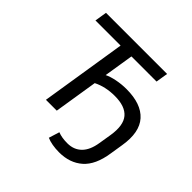

<svg xmlns="http://www.w3.org/2000/svg" viewBox="-217 -909 1302 1302"><g transform="rotate(45 433.5 -258.0)"><path d="M527 189Q492 189 461 183.5Q430 178 408 168L432 91Q469 106 523 106Q585 106 624.5 67Q664 28 676 -50L691 -142Q708 -249 666 -299Q624 -349 524 -349Q435 -349 366 -314L316 0H212L310 -618H69L83 -705H669L655 -618H414L380 -405Q410 -420 455.5 -429Q501 -438 547 -438Q689 -438 754 -365.5Q819 -293 795 -148L780 -54Q761 73 695 131Q629 189 527 189Z"/></g></svg>

Font: Winston Medium
Style: Italic
Weight: 500
Italic angle: -9°
Designer: Original fonts by Vernon Adams / Changes by Cristiano Sobral
Foundry: Original fonts by Vernon Adams / Changes by Cristiano Sobral
Version: Version 2.503;July 17, 2020;FontCreator 13.0.0.2655 64-bit